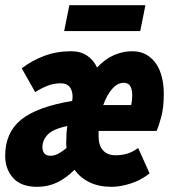

<svg xmlns="http://www.w3.org/2000/svg" viewBox="-38 -710 658 742"><path d="M106 12Q43 12 12.5 -22.5Q-18 -57 -18 -108Q-18 -197 43 -247Q104 -297 241 -320Q246 -349 235 -368.5Q224 -388 197 -388Q171 -388 148 -379.5Q125 -371 98 -354L46 -446Q85 -476 133 -494Q181 -512 238 -512Q273 -512 298.5 -495Q324 -478 337 -449Q368 -482 402.5 -497Q437 -512 473 -512Q505 -512 528 -498.5Q551 -485 566 -462.5Q581 -440 588 -410Q595 -380 595 -348Q595 -294 585 -257.5Q575 -221 567 -204H343V-184Q343 -147 360.5 -128.5Q378 -110 408 -110Q431 -110 451.5 -115.5Q472 -121 496 -138L540 -40Q508 -14 467.5 -1Q427 12 394 12Q344 12 308 -5.5Q272 -23 250 -54Q218 -22 183 -5Q148 12 106 12ZM158 -108Q173 -108 189 -117Q205 -126 219 -138Q218 -144 218 -150Q218 -156 218 -162Q218 -179 219 -194.5Q220 -210 222 -223Q166 -211 146 -189.5Q126 -168 126 -142Q126 -108 158 -108ZM440 -390Q416 -390 395.5 -366.5Q375 -343 361 -304H469Q473 -321 473 -341Q473 -364 465.5 -377Q458 -390 440 -390ZM210 -590 230 -690H524L504 -590Z"/></svg>

Font: Source Code Pro Black
Style: Italic
Weight: 900
Italic angle: -11°
Monospace: yes
Designer: Paul D. Hunt, Teo Tuominen
Foundry: Adobe Systems Incorporated
Version: Version 1.050;PS 1.000;hotconv 16.6.51;makeotf.lib2.5.65220